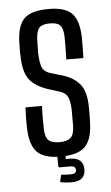

<svg xmlns="http://www.w3.org/2000/svg" viewBox="-53 -643 462 796"><g transform="rotate(-5 178.5 -245.0)"><path d="M176 7Q107 7 78.5 -23Q50 -53 48 -121Q47 -141 47.5 -165Q48 -189 49 -209H118Q116 -180 116.5 -156.5Q117 -133 117 -114Q118 -79 131.5 -66Q145 -53 176 -53Q209 -53 223.5 -66Q238 -79 239 -114Q239 -131 239 -148.5Q239 -166 239 -181Q238 -216 230 -234.5Q222 -253 198 -261L147 -277Q94 -295 71 -326.5Q48 -358 47 -424Q46 -438 46.5 -450.5Q47 -463 47 -477Q48 -547 77 -577Q106 -607 180 -607Q249 -607 277 -577.5Q305 -548 307 -480Q307 -461 307 -437Q307 -413 306 -392H235Q236 -416 236 -443Q236 -470 236 -487Q235 -521 223 -534Q211 -547 180 -547Q148 -547 136 -534Q124 -521 122 -487Q122 -471 121.5 -457.5Q121 -444 121 -430Q122 -395 128.5 -373Q135 -351 164 -342L211 -328Q262 -313 286.5 -281Q311 -249 311 -185Q311 -170 311 -152.5Q311 -135 310 -120Q308 -52 278 -22.5Q248 7 176 7ZM213 117Q187 117 165 112L172 82Q179 83 190.5 83.5Q202 84 213 84Q235 84 235 68Q235 51 213 51H166L163 47V-7H197V19H213Q270 19 270 68Q270 117 213 117Z"/></g></svg>

Font: Big Shoulders Display Medium
Style: Regular
Weight: 500
Designer: Patric King
Foundry: XO Type Co
Version: Version 1.000; ttfautohint (v1.8.2)